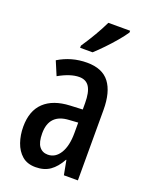

<svg xmlns="http://www.w3.org/2000/svg" viewBox="-145 -842 723 928"><g transform="rotate(20 216.0 -378.0)"><path d="M218 -550Q297 -550 333.5 -502Q370 -454 370 -362V0H298L284 -74H282Q259 -32 229 -11Q199 10 155 10Q112 10 85.5 -13Q59 -36 46 -73.5Q33 -111 33 -154Q33 -236 79 -279.5Q125 -323 211 -327L275 -330V-363Q275 -418 258.5 -445Q242 -472 206 -472Q161 -472 101 -438L71 -509Q138 -550 218 -550ZM231 -260Q130 -255 130 -155Q130 -109 146 -88Q162 -67 190 -67Q229 -67 252.5 -105Q276 -143 276 -210V-263ZM360 -757Q347 -737 323 -708.5Q299 -680 272.5 -652.5Q246 -625 225 -606H161V-617Q215 -697 248 -766H360Z"/></g></svg>

Font: Noto Sans Telugu ExtraCondensed Medium
Style: Regular
Weight: 500
Width: 2
Designer: Jelle Bosma - Monotype Design Team
Foundry: Monotype Imaging Inc.
Version: Version 2.005; ttfautohint (v1.8.4.7-5d5b)